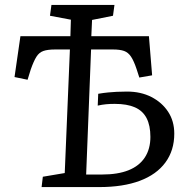

<svg xmlns="http://www.w3.org/2000/svg" viewBox="-20 -760 757 780"><path d="M264 -559H204Q174 -559 156.5 -553Q139 -547 128 -529.5Q117 -512 105 -478L92 -436L39 -447L63 -613H266L268 -680L183 -696L189 -740H445L439 -696L354 -679L351 -613H585L598 -454L546 -445L535 -479Q524 -512 512.5 -529.5Q501 -547 484 -553Q467 -559 439 -559H350L330 -51H394Q459 -51 502.5 -68.5Q546 -86 568.5 -120.5Q591 -155 591 -204Q591 -250 575.5 -280Q560 -310 528 -324Q496 -338 446 -338Q427 -338 411 -336.5Q395 -335 377 -331L379 -379Q403 -383 420 -384.5Q437 -386 454 -387Q471 -388 496 -388Q552 -388 595 -366Q638 -344 663 -306Q688 -268 688 -217Q688 -149 652 -100Q616 -51 548 -25.5Q480 0 383 0H149L154 -42L243 -57Z"/></svg>

Font: Literata 18pt
Style: Italic
Weight: 400
Italic angle: -2°
Designer: Latin by Veronika Burian and Jose Scaglione. Greek by Irene Vlachou. Cyrillic by Vera Evstafieva
Foundry: TypeTogether
Version: Version 3.103;gftools[0.9.29]